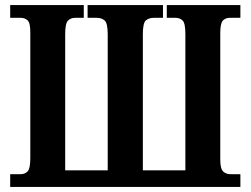

<svg xmlns="http://www.w3.org/2000/svg" viewBox="-20 -734 984 754"><path d="M20 0V-50H61Q78 -50 88.5 -61Q99 -72 99 -113V-608Q99 -645 88 -654.5Q77 -664 61 -664H20V-714H309V-664H275Q258 -664 247 -653Q236 -642 236 -600V-65H403V-599Q403 -643 391 -653.5Q379 -664 360 -664H324V-714H620V-664H584Q565 -664 553 -654Q541 -644 541 -600V-65H708V-600Q708 -642 697.5 -653Q687 -664 669 -664H635V-714H924V-664H882Q866 -664 855.5 -653.5Q845 -643 845 -603V-108Q845 -71 856.5 -60.5Q868 -50 884 -50H924V0Z"/></svg>

Font: Noto Serif ExtraCondensed
Style: Bold
Weight: 700
Width: 2
Designer: Monotype Design Team
Foundry: Monotype Imaging Inc.
Version: Version 2.014; ttfautohint (v1.8.4.7-5d5b)